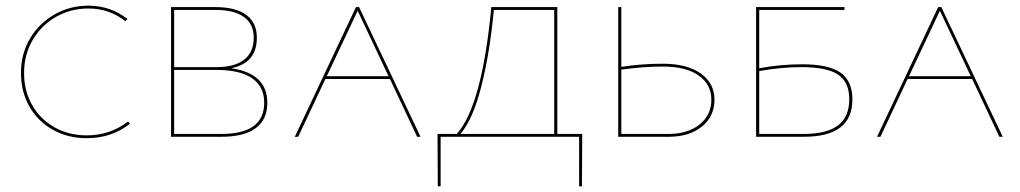

<svg xmlns="http://www.w3.org/2000/svg" viewBox="-20 -483 3601 678"><path d="M54 -225Q54 -293 86 -347Q118 -401 172.5 -432Q227 -463 292 -463Q370 -463 430 -416L423 -408Q366 -453 292 -453Q230 -453 178 -423.5Q126 -394 95.5 -342Q65 -290 65 -225Q65 -162 93.5 -112Q122 -62 172.5 -33.5Q223 -5 286 -5Q369 -5 432 -54L439 -46Q374 5 286 5Q220 5 167 -24.5Q114 -54 84 -106.5Q54 -159 54 -225Z M924 -120Q924 -61 883 -30.5Q842 0 762 0H584V-458H740Q812 -458 849.5 -430.5Q887 -403 887 -350Q887 -260 796 -242Q924 -224 924 -120ZM595 -448V-246H745Q809 -246 842.5 -272.5Q876 -299 876 -350Q876 -398 841.5 -423Q807 -448 740 -448ZM913 -120Q913 -177 870.5 -206.5Q828 -236 745 -236H595V-10H762Q913 -10 913 -120Z M1357 -204H1129L1033 0H1021L1237 -458H1248L1465 0H1453ZM1352 -214 1243 -445 1134 -214Z M2035 175H2025V0H1536V175H1526L1525 -10H1593Q1682 -109 1715 -458H1948V-10H2036ZM1937 -10V-448H1724Q1709 -292 1679.5 -177Q1650 -62 1606 -10Z M2503 -131Q2503 -72 2458.5 -36Q2414 0 2341 0H2163V-458H2174V-247Q2246 -258 2321 -258Q2406 -258 2454.5 -223.5Q2503 -189 2503 -131ZM2492 -131Q2492 -185 2447 -216.5Q2402 -248 2321 -248Q2250 -248 2174 -237V-10H2341Q2409 -10 2450.5 -43.5Q2492 -77 2492 -131Z M2990 -132Q2990 -66 2947.5 -33Q2905 0 2818 0H2650V-458H2962V-448H2661V-242Q2736 -256 2813 -256Q2906 -256 2948 -226.5Q2990 -197 2990 -132ZM2979 -133Q2979 -193 2939.5 -219.5Q2900 -246 2810 -246Q2739 -246 2661 -232V-10H2818Q2899 -10 2939 -40Q2979 -70 2979 -133Z M3413 -204H3185L3089 0H3077L3293 -458H3304L3521 0H3509ZM3408 -214 3299 -445 3190 -214Z"/></svg>

Font: Ysabeau SC Hairline
Style: Regular
Weight: 100
Designer: Christian Thalmann (Catharsis Fonts)
Version: Version 0.003